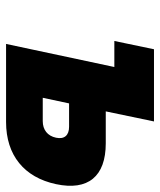

<svg xmlns="http://www.w3.org/2000/svg" viewBox="34 -574 540 649"><g transform="rotate(90 304.5 -250.0)"><path d="M129 0H393C505 0 580 -61 603 -169C626 -277 577 -337 465 -337H357L391 -500H147L119 -366H207ZM311 -124 330 -213H409C438 -213 452 -197 446 -169C440 -140 419 -124 390 -124Z"/></g></svg>

Font: LT Wave Mono Black
Style: Italic
Weight: 900
Designer: Daniel Lyons
Version: Version 2.5 (Glyphs App)